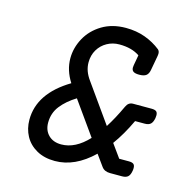

<svg xmlns="http://www.w3.org/2000/svg" viewBox="-92 -682 784 785"><g transform="rotate(15 300.0 -289.5)"><path d="M495.6 -539.6Q502.4 -533.7 502.4 -522.5Q502.4 -520 501.5 -513.2L490.2 -451.2Q487.3 -434.1 477.8 -426.8Q468.3 -419.4 448.2 -419.4Q431.2 -419.4 423.6 -424.6Q416 -429.7 416 -441.4Q416 -444.3 417 -451.2L424.8 -495.1Q391.6 -518.1 338.9 -518.1Q310.5 -518.1 286.9 -504.9Q263.2 -491.7 249.3 -468.3Q235.4 -444.8 235.4 -415Q235.4 -396 241.7 -378.4Q248 -360.8 261.2 -342.8L375 -182.6Q400.9 -223.1 426.3 -277.8Q435.5 -298.3 455.1 -298.3H533.7Q547.4 -298.3 553.5 -293.5Q559.6 -288.6 559.6 -276.9Q559.6 -269.5 558.6 -265.1Q555.2 -247.1 546.9 -239.5Q538.6 -231.9 522 -231.9H481.4Q452.1 -169.4 418 -122.6L458.5 -66.4H499.5Q513.2 -66.4 519.3 -61.5Q525.4 -56.6 525.4 -44.9Q525.4 -37.6 524.4 -33.2Q521.5 -15.1 513.2 -7.6Q504.9 0 488.3 0H437.5Q413.6 0 401.9 -16.1L367.7 -63.5Q291 10.7 206.1 10.7Q161.1 10.7 128.7 -7.6Q96.2 -25.9 79.3 -56.9Q62.5 -87.9 62.5 -126Q62.5 -237.8 189.5 -314Q159.2 -361.3 159.2 -411.6Q159.2 -456.1 181.6 -497.3Q204.1 -538.6 246.8 -564.5Q289.6 -590.3 347.2 -590.3Q391.6 -590.3 429 -576.7Q466.3 -563 495.6 -539.6ZM139.6 -133.8Q139.6 -101.6 159.7 -81.5Q179.7 -61.5 213.9 -61.5Q273.4 -61.5 327.6 -119.6L227.5 -260.3Q187.5 -235.8 163.6 -205.3Q139.6 -174.8 139.6 -133.8Z"/></g></svg>

Font: Courier Prime
Style: Italic
Weight: 400
Italic angle: -10°
Designer: Alan Dague-Greene
Foundry: Quote-Unquote Apps
Version: Version 3.018